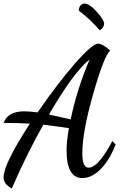

<svg xmlns="http://www.w3.org/2000/svg" viewBox="-20 -966 671 1073"><path d="M0 25Q0 -49 147 -275Q87 -279 0 -279Q24 -344 116 -344Q136 -344 190 -338Q302 -500 399 -611Q496 -722 528 -722Q554 -722 596 -683Q563 -658 501.5 -443.5Q440 -229 440 -108Q440 -29 475 -29Q529 -29 608 -178L626 -159Q594 -74 544 -22.5Q494 29 440 29Q352 29 352 -126Q352 -175 365 -250Q314 -258 222 -269Q129 -104 46 87Q0 63 0 25ZM254 -326Q277 -321 320.5 -311Q364 -301 375 -299Q411 -471 481 -634Q392 -564 254 -326ZM420 -907Q421 -926 430.5 -936Q440 -946 452 -946Q480 -946 521 -900Q562 -854 562 -833Q562 -824 555 -813Q548 -802 537 -797Q488 -855 420 -907Z"/></svg>

Font: TypoPRO Dancing Script
Style: Bold
Weight: 700
Designer: Pablo Impallari
Foundry: Pablo Impallari. www.impallari.com Igino Marini. www.ikern.com
Version: Version 1.002